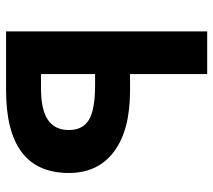

<svg xmlns="http://www.w3.org/2000/svg" viewBox="-55 -648 703 633"><g transform="rotate(90 296.5 -331.5)"><path d="M550.3 -207Q550.3 0 276.9 0H83.5V-663.1H224.1V-408.7H279.3Q409.2 -408.7 479.7 -356Q550.3 -303.2 550.3 -207ZM224.1 -115.2H271Q342.3 -115.2 375.5 -138.2Q408.7 -161.1 408.7 -207Q408.7 -252.9 375 -273.2Q341.3 -293.5 259.8 -293.5H224.1Z"/></g></svg>

Font: Bpm'online Open Sans
Style: Bold
Weight: 700
Foundry: Ascender Corporation
Version: Version 1.10